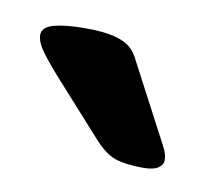

<svg xmlns="http://www.w3.org/2000/svg" viewBox="-34 -754 230 214"><g transform="rotate(10 80.5 -647.0)"><path d="M139 -576Q119 -576 107 -580Q95 -584 81 -600L27 -660Q12 -677 6 -686Q0 -695 0 -702Q0 -711 13 -714.5Q26 -718 48 -718Q69 -718 81 -715Q93 -712 99.5 -706.5Q106 -701 110 -692L150 -616Q155 -607 158 -600.5Q161 -594 161 -589Q161 -583 155.5 -579.5Q150 -576 139 -576Z"/></g></svg>

Font: Asap
Style: Regular
Weight: 400
Designer: Pablo Cosgaya
Foundry: Omnibus-Type
Version: Version 3.001